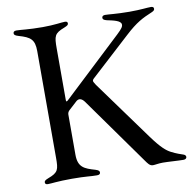

<svg xmlns="http://www.w3.org/2000/svg" viewBox="-82 -815 910 904"><g transform="rotate(-10 373.5 -363.5)"><path d="M577.8 3.9C588.8 3.9 604.4 0 625.7 0C649.1 0 699.9 3.9 724.1 3.9C733.7 3.9 739 -1.4 739 -7.5C739 -14.2 734 -18.1 728.3 -20.2C717.3 -24.1 695.7 -30.5 670.8 -43.7C650.9 -54.3 628.6 -71.4 585.2 -131L378.9 -415.1L371.1 -427.9C366.8 -435 367.2 -439.3 372.9 -445.3L377.8 -449.9L565.3 -621.8C620.4 -672.6 650.9 -687.1 696.4 -706.3C706 -710.6 710.9 -713.8 710.6 -721.6C710.9 -728.3 704.9 -731.5 697.4 -731.5C676.1 -731.5 651.3 -726.9 594.1 -726.9C527 -727.3 497.9 -732.2 478 -732.2C469.8 -732.2 463.4 -728.7 463.1 -720.9C463.4 -714.1 467.3 -709.9 481.2 -706.3C511 -699.9 547.9 -693.2 548.7 -674.4C549.4 -664.8 544 -655.5 519.5 -632.5L239.3 -369.7L235.1 -365.8C228.7 -360.4 226.9 -361.5 226.6 -369.7V-616.1C226.6 -675.8 229.8 -687.9 278.8 -706.7C294.7 -713.1 299 -716.6 299 -723.7C299 -729.8 295.1 -733.3 286.2 -733.3C269.2 -733.3 236.5 -726.6 179.7 -726.6C109.4 -726.6 76.3 -732.6 54 -732.6C43.7 -732.6 39.1 -728.3 39.1 -721.2C39.1 -714.8 43.3 -710.2 60.4 -705.3C115.1 -689.6 134.2 -675.4 134.2 -620V-110.1C134.2 -53.6 131.4 -39.8 82.4 -21.7C66.1 -15.3 61.8 -11.7 61.8 -4.3C61.8 1.8 66.1 5.7 74.9 5.7C94.5 5.7 119.7 0.4 190.7 0.4C258.2 0.4 281.2 5.3 310 5C321.7 5.3 326 0.4 326 -6.4C326 -12.4 322.1 -17.4 306.8 -22C256.4 -36.6 226.6 -47.6 226.6 -108V-300.1C226.9 -308.2 229.4 -313.2 235.1 -319.2L238.6 -322.4L276.3 -356.9C290.8 -367.9 304 -360.1 315 -344.8L544 -23.4C553.3 -10.7 561.8 3.9 577.8 3.9Z"/></g></svg>

Font: Margiela Serif Text
Style: Regular
Weight: 400
Designer: Andreas Faust, Stefan Endress
Version: Version 1.002;FEAKit 1.0